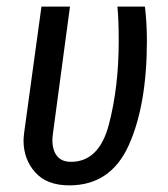

<svg xmlns="http://www.w3.org/2000/svg" viewBox="-20 -547 507 579"><path d="M423 -424Q423 -231 368.5 -109.5Q314 12 189 12Q121 12 86 -27.5Q51 -67 51 -123Q51 -132 53 -148L105 -527H191L140 -147Q138 -131 138 -125Q138 -94 152 -76.5Q166 -59 194 -59Q279 -59 308.5 -172Q338 -285 338 -423Q338 -491 334 -527H417Q423 -478 423 -424Z"/></svg>

Font: Fira Sans Extra Condensed
Style: Italic
Weight: 400
Width: 3
Italic angle: -8°
Designer: Carrois Corporate & Edenspiekermann AG
Foundry: Carrois Corporate GbR & Edenspiekermann AG
Version: Version 4.203